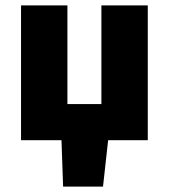

<svg xmlns="http://www.w3.org/2000/svg" viewBox="-20 -520 626 712"><path d="M214 172H362L381 0H528V-500H356V-134H230V-500H58V0H208Z"/></svg>

Font: Source Sans Pro Black
Style: Regular
Weight: 900
Designer: Paul D. Hunt
Foundry: Adobe Systems Incorporated
Version: Version 3.006;hotconv 1.0.111;makeotfexe 2.5.65597